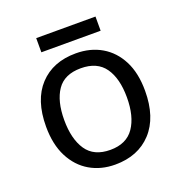

<svg xmlns="http://www.w3.org/2000/svg" viewBox="-125 -785 855 904"><g transform="rotate(-20 302.5 -333.5)"><path d="M551 -269Q551 -136 483.5 -63Q416 10 301 10Q230 10 174.5 -22.5Q119 -55 87 -117.5Q55 -180 55 -269Q55 -402 122 -474Q189 -546 304 -546Q377 -546 432.5 -513.5Q488 -481 519.5 -419.5Q551 -358 551 -269ZM146 -269Q146 -174 183.5 -118.5Q221 -63 303 -63Q384 -63 422 -118.5Q460 -174 460 -269Q460 -364 422 -418Q384 -472 302 -472Q220 -472 183 -418Q146 -364 146 -269ZM451 -677V-606H154V-677Z"/></g></svg>

Font: Noto Sans Nag Mundari
Style: Regular
Weight: 400
Designer: Muthu Nedumaran
Version: Version 1.000; ttfautohint (v1.8.4.7-5d5b)